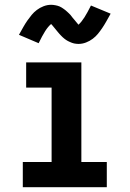

<svg xmlns="http://www.w3.org/2000/svg" viewBox="-20 -780 540 800"><path d="M75 0V-105H195V-415H89V-520H319V-105H425V0ZM307 -597Q303 -597 298 -597.5Q293 -598 288.5 -599Q284 -600 280 -601.5Q276 -603 271.5 -605Q267 -607 263 -609Q259 -611 255.5 -613.5Q252 -616 248 -619Q244 -622 240.5 -625.5Q237 -629 233.5 -632.5Q230 -636 227 -639.5Q224 -643 221.5 -646Q219 -649 216.5 -652Q214 -655 210 -660Q206 -665 203 -668.5Q200 -672 198 -674.5Q196 -677 193 -680Q180 -669 168 -650Q156 -631 141 -600L59 -635Q69 -653 77.5 -668Q86 -683 94.5 -695Q103 -707 112 -718Q121 -729 133.5 -738.5Q146 -748 161.5 -754Q177 -760 193 -760Q197 -760 202 -759.5Q207 -759 211.5 -758Q216 -757 220 -756Q224 -755 228.5 -753Q233 -751 237 -748.5Q241 -746 244.5 -743.5Q248 -741 252 -738Q256 -735 259.5 -731.5Q263 -728 266.5 -725Q270 -722 273 -718.5Q276 -715 278.5 -711.5Q281 -708 283.5 -705Q286 -702 290 -697.5Q294 -693 297 -689Q300 -685 302 -683Q304 -681 307 -677Q320 -689 332 -708Q344 -727 359 -757L441 -723Q431 -705 422.5 -690Q414 -675 405.5 -662.5Q397 -650 388 -639Q379 -628 366.5 -618.5Q354 -609 338.5 -603Q323 -597 307 -597Z"/></svg>

Font: Iosevka Curly Slab Extrabold
Style: Regular
Weight: 800
Monospace: yes
Designer: Belleve Invis
Foundry: Belleve Invis
Version: Version 22.1.2; ttfautohint (v1.8.4)